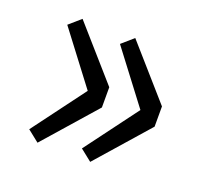

<svg xmlns="http://www.w3.org/2000/svg" viewBox="-82 -585 644 606"><g transform="rotate(20 239.5 -282.0)"><path d="M99 -74 60 -105 192 -282 60 -456 99 -490 252 -316V-248ZM276 -74 237 -105 369 -282 237 -456 276 -490 429 -316V-248Z"/></g></svg>

Font: Source Han Sans & Saira Hybrid
Style: Regular
Weight: 400
Designer: Ryoko NISHIZUKA 西塚涼子 (kana & ideographs); Paul D. Hunt (Latin, Greek & Cyrillic); Wenlong ZHANG 张文龙 (bopomofo); Sandoll 
Foundry: Adobe Systems Incorporated
Version: Version 1.00;August 2, 2021;FontCreator 13.0.0.2675 64-bit